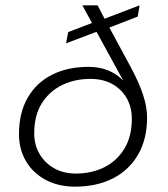

<svg xmlns="http://www.w3.org/2000/svg" viewBox="-20 -688 630 718"><path d="M260 10Q198 10 150.5 -15.5Q103 -41 77 -85.5Q51 -130 51 -186Q51 -266 83.5 -322.5Q116 -379 174.5 -408.5Q233 -438 311 -438Q353 -438 386 -424Q419 -410 441 -386L341 -569L227 -526L235 -568L324 -602L288 -668H345L371 -618L502 -668L495 -626L389 -585L470 -435Q500 -379 515 -333.5Q530 -288 530 -248Q530 -168 496.5 -110Q463 -52 402.5 -21Q342 10 260 10ZM264 -39Q322 -39 369 -62Q416 -85 444.5 -131Q473 -177 473 -244Q473 -309 430.5 -351Q388 -393 318 -393Q260 -393 212.5 -370Q165 -347 136.5 -302Q108 -257 108 -189Q108 -147 127.5 -113Q147 -79 182 -59Q217 -39 264 -39Z"/></svg>

Font: Gantari Light
Style: Italic
Weight: 300
Italic angle: -10°
Version: Version 1.000